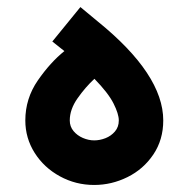

<svg xmlns="http://www.w3.org/2000/svg" viewBox="-20 -520 537 549"><path d="M319.7 -175.6Q319.7 -157 308.7 -144.1Q297.7 -131.2 281.6 -124.9Q265.5 -118.6 249.2 -118.6Q233.4 -118.6 217.1 -125.5Q200.8 -132.5 190.1 -145.4Q179.5 -158.3 179.5 -175.6Q179.5 -207.3 201.8 -239Q224 -270.6 250 -294.7Q289.7 -253.9 304.7 -224Q319.7 -194.1 319.7 -175.6ZM52.4 -175.6Q52.4 -125.2 79.1 -82.9Q105.9 -40.6 151.2 -15.9Q196.6 8.9 249.2 8.9Q299.2 8.9 344.7 -13.7Q390.2 -36.2 418.5 -78.3Q446.8 -120.4 446.8 -175.6Q446.8 -307.2 258.7 -459.3L209.9 -499.8L129.6 -401.3L164.1 -373.9Q124 -341.8 88.2 -290.1Q52.4 -238.3 52.4 -175.6Z"/></svg>

Font: Arad-VF Thin Dots1
Style: Regular
Weight: 100
Designer: Mohammad Darvishi
Version: Version 1.000;August 30, 2024;FontCreator 15.0.0.2992 64-bit